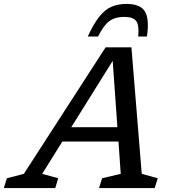

<svg xmlns="http://www.w3.org/2000/svg" viewBox="-82 -958 888 978"><path d="M640 -72.5 721.5 -50 706 0H422.5L438 -50L533 -72.5L521.5 -237H235.5L133 -72.5L214.5 -50L199.5 0H-62.5L-47 -50L39.5 -72.5L456 -717H587.5ZM281 -310H516L492 -648ZM550.5 -872Q505 -872 475.8 -851Q446.5 -830 417.5 -772H365Q394.5 -836 423 -872.2Q451.5 -908.5 485 -923.2Q518.5 -938 562.5 -938Q633 -938 656.2 -899.8Q679.5 -861.5 666.5 -772H622Q627.5 -830.5 611.5 -851.2Q595.5 -872 550.5 -872Z"/></svg>

Font: Newsreader Caption
Style: Italic
Weight: 400
Italic angle: -17°
Designer: Hugues Gentile
Foundry: Production Type
Version: Version 1.001